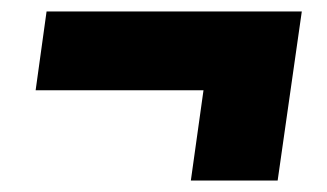

<svg xmlns="http://www.w3.org/2000/svg" viewBox="-20 -419 568 334"><path d="M505 -399H61L42 -262H334L312 -105H463Z"/></svg>

Font: Fira Sans ExtraBold
Style: Italic
Weight: 800
Italic angle: -8°
Designer: bBox Type GmbH & Carrois Corporate GbR & Edenspiekermann AG
Foundry: bBox Type GmbH & Carrois Corporate GbR & Edenspiekermann AG
Version: Version 4.301;PS 004.301;hotconv 1.0.88;makeotf.lib2.5.64775